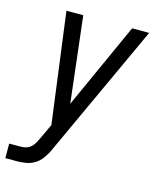

<svg xmlns="http://www.w3.org/2000/svg" viewBox="-127 -599 738 892"><g transform="rotate(15 242.0 -152.5)"><path d="M-16 215V145H37Q50 145 63 142Q76 139 87 129.5Q98 120 104.5 108Q111 96 117 84L151 11L81 -520H162L210 -107L397 -520H479L187 113Q186 116 184.5 119Q183 122 182 124V125Q172 145 158 164.5Q144 184 124 196Q104 208 81.5 211.5Q59 215 37 215Z"/></g></svg>

Font: Iosevka SS04
Style: Italic
Weight: 400
Italic angle: -9°
Monospace: yes
Designer: Belleve Invis
Foundry: Belleve Invis
Version: Version 19.0.0; ttfautohint (v1.8.4)